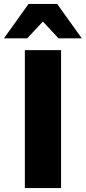

<svg xmlns="http://www.w3.org/2000/svg" viewBox="-62 -961 438 981"><path d="M65 0V-705H250V0ZM-42 -765 84 -941H230L356 -765H237L157 -851L77 -765Z"/></svg>

Font: Mulish ExtraLight Black
Style: Regular
Weight: 900
Version: Version 3.603